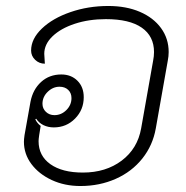

<svg xmlns="http://www.w3.org/2000/svg" viewBox="-20 -613 623 642"><path d="M60 -139Q60 -147 62 -161L82 -273Q90 -314 117.5 -339Q145 -364 185 -364Q218 -364 239 -343Q260 -322 260 -288Q260 -246 231 -216.5Q202 -187 160 -187Q141 -187 125.5 -194.5Q110 -202 101 -216L98 -214Q105 -200 116 -192L111 -161Q109 -147 109 -141Q109 -92 148.5 -64Q188 -36 257 -36Q334 -36 387 -76Q440 -116 452 -184L492 -410Q495 -425 495 -439Q495 -492 454 -520.5Q413 -549 334 -549Q277 -549 230 -533.5Q183 -518 155.5 -491.5Q128 -465 128 -433L130 -400Q111 -400 97.5 -413Q84 -426 84 -444Q84 -483 120 -517.5Q156 -552 215.5 -572.5Q275 -593 342 -593Q402 -593 447.5 -573.5Q493 -554 518.5 -519Q544 -484 544 -439Q544 -425 541 -410L501 -184Q491 -127 456 -83Q421 -39 367 -15Q313 9 249 9Q196 9 153 -11Q110 -31 85 -64.5Q60 -98 60 -139ZM219 -285Q219 -302 208 -312.5Q197 -323 179 -323Q157 -323 139.5 -306Q122 -289 122 -266Q122 -250 133.5 -239Q145 -228 162 -228Q185 -228 202 -245Q219 -262 219 -285Z"/></svg>

Font: K2D Thin
Style: Italic
Weight: 100
Italic angle: -10°
Designer: Katatrad Aksorn Co.,Ltd.
Foundry: Cadson Demak Co.,Ltd.
Version: Version 1.000; ttfautohint (v1.6)